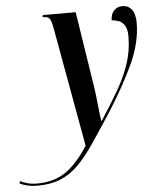

<svg xmlns="http://www.w3.org/2000/svg" viewBox="-195 -592 721 879"><g transform="rotate(-5 166.0 -152.5)"><path d="M-58 240Q-107 240 -140 222L-136 212Q-123 219 -104 224.5Q-85 230 -59 230Q17 230 70.5 194.5Q124 159 177 77L77 -478Q71 -507 64 -516.5Q57 -526 40 -526H32L34 -536H185L238 -195Q242 -171 245.5 -139.5Q249 -108 252 -79Q255 -50 258 -31H261Q307 -101 342 -161.5Q377 -222 396.5 -281Q416 -340 416 -405Q416 -438 405 -455Q394 -472 377.5 -478Q361 -484 346 -484Q346 -513 361.5 -529Q377 -545 399 -545Q428 -545 443.5 -524Q459 -503 459 -464Q459 -374 414.5 -277Q370 -180 296 -64Q246 13 207 70.5Q168 128 130.5 165.5Q93 203 48 221.5Q3 240 -58 240Z"/></g></svg>

Font: Noto Serif Display ExtraCondensed SemiBold
Style: Italic
Weight: 600
Width: 2
Italic angle: -12°
Designer: Monotype Design Team
Foundry: Monotype Imaging Inc.
Version: Version 2.009